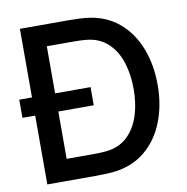

<svg xmlns="http://www.w3.org/2000/svg" viewBox="-80 -798 851 875"><g transform="rotate(-10 345.0 -360.0)"><path d="M643 -360Q643 -267 613 -190Q583 -113 524.8 -64Q466.5 -15 384 -4.5Q350.5 0 294.5 0H69V-318.5H10V-402.5H69V-720H294.5Q350.5 -720 384 -715.5Q466.5 -705 524.8 -656Q583 -607 613 -530Q643 -453 643 -360ZM532 -360Q532 -425.5 515.2 -479.8Q498.5 -534 463.5 -570Q428.5 -606 376.5 -615.5Q350 -620.5 294.5 -620.5H176V-402.5H340V-318.5H176V-99.5H294.5Q350 -99.5 376.5 -104.5Q429.5 -114.5 464.2 -151Q499 -187.5 515.5 -241.5Q532 -295.5 532 -360Z"/></g></svg>

Font: Manrope KiralyPet SmBd KiralyPet
Style: Regular
Weight: 600
Designer: Mikhail Sharanda
Foundry: Mikhail Sharanda
Version: Version 4.502